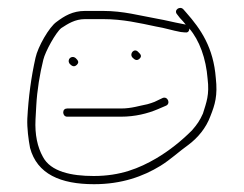

<svg xmlns="http://www.w3.org/2000/svg" viewBox="-20 -460 625 492"><path d="M456 -397 446 -399C424 -403 406 -408 383 -412C338 -420 296 -432 244 -432H198C166 -432 145 -419 125 -404C106 -391 77 -340 71 -312C60 -263 53 -212 50 -156C49 -132 53 -102 57 -81C75 -14 135 12 221 12C292 12 347 -8 391 -35C417 -51 439 -72 463 -89C487 -107 508 -132 519 -162C531 -192 538 -215 533 -260C527 -338 495 -385 457 -428L450 -436C441 -446 424 -434 434 -423L441 -414C446 -409 451 -403 456 -397ZM465 -387C491 -357 508 -310 512 -258C517 -217 509 -198 500 -169C492 -151 485 -141 472 -126C445 -99 414 -74 380 -54C337 -29 289 -9 220 -9C163 -9 110 -20 90 -58C76 -83 69 -115 71 -154L73 -190C75 -228 82 -271 91 -307C96 -328 123 -377 137 -388C154 -399 172 -411 198 -411H244C295 -411 337 -401 380 -392C404 -388 421 -382 443 -378L453 -377C460 -376 464 -378 465 -385ZM152 -161H290C326 -161 358 -169 384 -180L405 -189C418 -194 410 -214 397 -209L376 -199C371 -197 365 -195 358 -193C337 -189 317 -182 290 -182H152C146 -182 142 -178 142 -172C142 -166 146 -161 152 -161ZM320 -312C325 -307 331 -303 338 -310C345 -317 339 -322 334 -327C324 -338 310 -322 320 -312ZM159 -296C164 -291 170 -287 177 -294C184 -301 179 -306 174 -311C163 -320 150 -307 159 -296Z"/></svg>

Font: Be Happy
Style: Regular
Weight: 500
Designer: Mew Too
Foundry: Cannot Into Space Fonts
Version: Version 0.9977